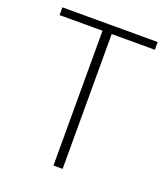

<svg xmlns="http://www.w3.org/2000/svg" viewBox="-130 -793 777 886"><g transform="rotate(20 258.5 -350.0)"><path d="M235 0V-662H24V-700H492V-662H280V0Z"/></g></svg>

Font: DM Sans 28pt ExtraLight
Style: Regular
Weight: 250
Version: Version 4.004;gftools[0.9.30]